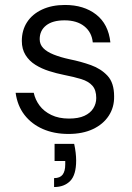

<svg xmlns="http://www.w3.org/2000/svg" viewBox="-20 -528 532 774"><path d="M256 12Q198 12 152.5 -8Q107 -28 78.5 -65Q50 -102 43 -154H116Q122 -126 139.5 -102.5Q157 -79 187 -64.5Q217 -50 258 -50Q296 -50 320 -61Q344 -72 356 -91Q368 -110 368 -133Q368 -165 352.5 -182.5Q337 -200 308 -209Q279 -218 238 -226Q208 -232 178 -241.5Q148 -251 123 -266.5Q98 -282 83 -306Q68 -330 68 -363Q68 -406 89 -438.5Q110 -471 149.5 -489.5Q189 -508 242 -508Q318 -508 367.5 -469.5Q417 -431 425 -357H354Q350 -398 320 -422Q290 -446 240 -446Q192 -446 166 -425.5Q140 -405 140 -370Q140 -349 154.5 -334Q169 -319 196.5 -308Q224 -297 261 -289Q306 -280 346.5 -265.5Q387 -251 413.5 -222.5Q440 -194 440 -140Q441 -96 418.5 -61.5Q396 -27 354.5 -7.5Q313 12 256 12ZM198 226V190Q222 190 232.5 176Q243 162 243 135V121H200V52H279Q283 70 285 87.5Q287 105 287 119Q287 177 263 201.5Q239 226 198 226Z"/></svg>

Font: DM Sans 24pt Light
Style: Regular
Weight: 300
Designer: Colophon Foundry, Jonny Pinhorn
Foundry: Colophon Foundry
Version: Version 4.004;gftools[0.9.30]